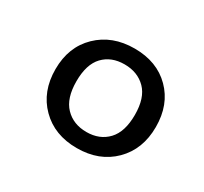

<svg xmlns="http://www.w3.org/2000/svg" viewBox="-82 -818 583 550"><g transform="rotate(30 209.5 -543.0)"><path d="M56.2 -543.5Q56.2 -617.2 103 -662.6Q149.9 -708 223.6 -708Q297.9 -708 343 -662.6Q388.2 -617.2 388.2 -543.5Q388.2 -469.7 342 -423.8Q295.9 -377.9 221.7 -377.9Q147.9 -377.9 102.1 -423.8Q56.2 -469.7 56.2 -543.5ZM125.5 -543.5Q125.5 -487.3 152.3 -459.5Q179.2 -431.6 222.7 -431.6Q266.1 -431.6 292.5 -459.5Q318.8 -487.3 318.8 -543.5Q318.8 -599.6 291.7 -627Q264.6 -654.3 221.2 -654.3Q177.7 -654.3 151.6 -627Q125.5 -599.6 125.5 -543.5Z"/></g></svg>

Font: Gelasio
Style: Italic
Weight: 400
Italic angle: -8.5°
Designer: Eben Sorkin
Foundry: Eben Sorkin
Version: Version 1.008